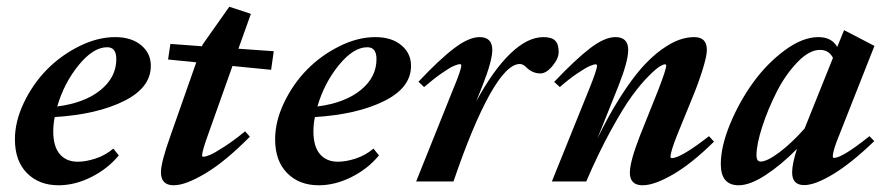

<svg xmlns="http://www.w3.org/2000/svg" viewBox="-20 -534 2616 565"><path d="M152.3 11.2Q94.7 11.2 59.3 -24.7Q23.9 -60.5 23.9 -124Q23.9 -176.8 50.3 -231.9Q76.7 -287.1 117.9 -329.1Q159.2 -371.1 213.1 -397.9Q267.1 -424.8 318.8 -424.8Q367.2 -424.8 395.8 -400.6Q424.3 -376.5 423.8 -339.8Q423.8 -275.9 344.7 -236.6Q265.6 -197.3 141.1 -189.5Q136.7 -168.5 136.7 -147.5Q136.7 -103 155.8 -80.6Q174.8 -58.1 209 -58.1Q232.4 -58.1 261 -67.4Q289.6 -76.7 313.5 -96.7L329.6 -76.7Q296.9 -37.1 248.5 -12.9Q200.2 11.2 152.3 11.2ZM295.4 -395Q254.4 -395 211.4 -342.3Q168.5 -289.6 148.4 -220.7Q229 -231 275.6 -268.8Q322.3 -306.6 322.3 -359.9Q322.3 -395 295.4 -395Z M491.2 11.2Q453.6 11.2 453.6 -26.9Q453.6 -56.2 481.9 -135.3L557.6 -350.6L474.6 -358.9L481.4 -404.8L574.2 -397.9L576.2 -402.8L654.8 -514.2L718.3 -493.2L681.6 -390.6L785.6 -383.3L777.8 -328.6L664.1 -339.8L593.3 -140.6Q574.7 -89.8 574.7 -76.2Q574.7 -72.8 578.6 -72.8Q585 -72.8 597.9 -78.1Q610.8 -83.5 638.9 -101.6Q667 -119.6 701.2 -147.5L715.3 -131.8Q643.6 -59.1 584.7 -23.9Q525.9 11.2 491.2 11.2Z M918 11.2Q860.4 11.2 825 -24.7Q789.6 -60.5 789.6 -124Q789.6 -176.8 815.9 -231.9Q842.3 -287.1 883.5 -329.1Q924.8 -371.1 978.8 -397.9Q1032.7 -424.8 1084.5 -424.8Q1132.8 -424.8 1161.4 -400.6Q1189.9 -376.5 1189.5 -339.8Q1189.5 -275.9 1110.4 -236.6Q1031.2 -197.3 906.7 -189.5Q902.3 -168.5 902.3 -147.5Q902.3 -103 921.4 -80.6Q940.4 -58.1 974.6 -58.1Q998 -58.1 1026.6 -67.4Q1055.2 -76.7 1079.1 -96.7L1095.2 -76.7Q1062.5 -37.1 1014.2 -12.9Q965.8 11.2 918 11.2ZM1061 -395Q1020 -395 977.1 -342.3Q934.1 -289.6 914.1 -220.7Q994.6 -231 1041.3 -268.8Q1087.9 -306.6 1087.9 -359.9Q1087.9 -395 1061 -395Z M1204.6 0 1313.5 -271.5Q1337.4 -328.6 1337.4 -341.3Q1337.4 -345.2 1333.5 -345.2Q1327.6 -345.2 1315.7 -340.1Q1303.7 -335 1280 -318.6Q1256.3 -302.2 1228 -277.8L1211.4 -293.5Q1273.9 -359.9 1316.9 -392.3Q1359.9 -424.8 1391.1 -424.8Q1428.7 -424.8 1428.7 -387.2Q1428.7 -355 1399.4 -280.8L1381.3 -235.4Q1431.2 -327.6 1481.7 -376.2Q1532.2 -424.8 1579.1 -424.8Q1603 -424.8 1613.5 -414.6Q1624 -404.3 1624 -380.9Q1624 -361.8 1605.7 -339.8Q1587.4 -317.9 1570.3 -317.9Q1546.9 -317.9 1528.8 -335.9Q1519 -345.7 1509.8 -345.7Q1471.7 -345.7 1421.6 -256.6Q1371.6 -167.5 1314.5 0Z M1604 0 1713.4 -271Q1736.8 -328.6 1736.8 -340.3Q1736.8 -344.7 1732.9 -344.7Q1727.1 -344.7 1715.3 -339.6Q1703.6 -334.5 1679.4 -318.4Q1655.3 -302.2 1627.4 -277.8L1610.8 -293Q1674.3 -359.9 1716.8 -392.3Q1759.3 -424.8 1791 -424.8Q1828.6 -424.8 1828.6 -387.2Q1828.6 -353.5 1799.8 -280.8L1737.8 -126Q1771 -194.3 1804.7 -247.3Q1838.4 -300.3 1867.4 -333.3Q1896.5 -366.2 1925.5 -387.2Q1954.6 -408.2 1977.8 -416.5Q2001 -424.8 2022.9 -424.8Q2060.1 -424.8 2060.1 -387.2Q2060.1 -369.6 2047.9 -330.1Q2035.6 -290.5 2020.5 -253.9L1972.7 -136.7Q1953.1 -87.4 1953.1 -72.8Q1953.1 -68.8 1957 -68.8Q1983.4 -68.8 2066.4 -133.3L2081.1 -117.2Q2015.1 -52.2 1960.2 -20.5Q1905.3 11.2 1871.1 11.2Q1833.5 11.2 1833.5 -25.9Q1833.5 -58.6 1863.3 -134.8L1917 -269Q1940.4 -329.6 1940.4 -340.8Q1940.4 -344.7 1936.5 -344.7Q1932.1 -344.7 1921.4 -338.4Q1910.6 -332 1888.2 -309.6Q1865.7 -287.1 1840.1 -252.2Q1814.5 -217.3 1778.1 -151.1Q1741.7 -85 1705.1 0Z M2153.8 11.2Q2101.1 11.2 2101.1 -50.8Q2101.1 -102.5 2128.2 -168.5Q2155.3 -234.4 2196 -290.8Q2236.8 -347.2 2289.3 -386Q2341.8 -424.8 2388.2 -424.8Q2427.2 -424.8 2443.8 -396L2463.9 -445.3L2553.2 -398.9L2449.7 -136.7Q2430.7 -90.8 2430.7 -73.7Q2430.7 -69.3 2434.1 -69.3Q2458.5 -69.3 2538.6 -133.3L2552.7 -118.7Q2485.8 -54.2 2432.1 -21.7Q2378.4 10.7 2346.7 10.7Q2311 10.7 2311 -26.4Q2311 -51.8 2325.2 -95.7Q2277.8 -47.9 2232.2 -18.3Q2186.5 11.2 2153.8 11.2ZM2206.1 -76.7Q2206.1 -58.6 2218.3 -58.6Q2237.3 -58.6 2273.4 -85.7Q2309.6 -112.8 2347.7 -155.8L2431.2 -363.8Q2418.9 -387.2 2393.1 -387.2Q2361.3 -387.2 2326.4 -350.8Q2291.5 -314.5 2265.9 -264.2Q2240.2 -213.9 2223.1 -161.4Q2206.1 -108.9 2206.1 -76.7Z"/></svg>

Font: Elstob 18pt
Style: Bold Italic
Weight: 700
Italic angle: -20°
Designer: Peter S. Baker
Version: Version 1.015